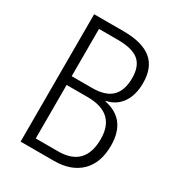

<svg xmlns="http://www.w3.org/2000/svg" viewBox="-171 -823 861 932"><g transform="rotate(30 259.5 -357.0)"><path d="M249 -714Q354 -714 405.5 -672Q457 -630 457 -543Q457 -477 427.5 -433Q398 -389 343 -378V-375Q474 -348 474 -202Q474 -105 420 -52.5Q366 0 271 0H84V-714ZM254 -399Q329 -399 364 -433.5Q399 -468 399 -538Q399 -604 363 -634Q327 -664 246 -664H140V-399ZM140 -50H265Q415 -50 415 -205Q415 -350 257 -350H140Z"/></g></svg>

Font: Noto Sans Display Light Narrow
Style: Regular
Weight: 300
Width: 4
Designer: Monotype Design team
Foundry: Monotype Imaging Inc.
Version: Version 1.000